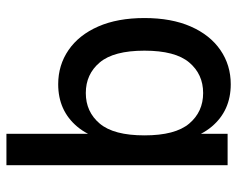

<svg xmlns="http://www.w3.org/2000/svg" viewBox="-92 -488 755 612"><g transform="rotate(90 286.0 -182.5)"><path d="M249 10Q188 10 140 -23Q92 -56 65 -117.5Q38 -179 38 -265Q38 -351 65 -412.5Q92 -474 140 -507Q188 -540 249 -540Q333 -540 384 -479.5Q435 -419 435 -309V-221Q435 -111 384 -50.5Q333 10 249 10ZM277 -78Q337 -78 374.5 -122.5Q412 -167 412 -265Q412 -363 374.5 -407.5Q337 -452 277 -452Q217 -452 179.5 -407.5Q142 -363 142 -265Q142 -167 179.5 -122.5Q217 -78 277 -78ZM407 175V-122L422 -265L407 -407V-530H507V175Z"/></g></svg>

Font: Radio Canada Big
Style: Regular
Weight: 400
Designer: Étienne Aubert Bonn
Foundry: Coppers and Brasses
Version: Version 1.001